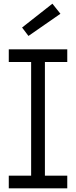

<svg xmlns="http://www.w3.org/2000/svg" viewBox="-20 -1019 412 1039"><path d="M27.5 -683.5V-752H344V-683.5H223V-68.5H344V0H27.5V-68.5H148.5V-683.5ZM263.5 -999 307 -944.5 134 -824.5 99.5 -870Z"/></svg>

Font: Hepta Slab ExtraLight
Style: Regular
Weight: 400
Version: Version 1.102